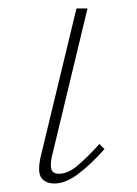

<svg xmlns="http://www.w3.org/2000/svg" viewBox="-20 -428 322 452"><path d="M108 4Q93 4 83.5 -3Q74 -10 72.5 -23Q71 -36 75 -56L160 -408H186L102 -59Q98 -40 101 -29.5Q104 -19 119 -19Q140 -19 163 -38.5Q186 -58 214 -89L226 -77Q193 -40 163.5 -18Q134 4 108 4Z"/></svg>

Font: Ysabeau Infant Thin
Style: Italic
Weight: 250
Italic angle: -12°
Designer: Christian Thalmann (Catharsis Fonts)
Version: Version 2.001;gftools[0.9.30]; featfreeze: ss01,ss02,lnum